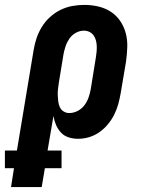

<svg xmlns="http://www.w3.org/2000/svg" viewBox="-73 -558 593 783"><path d="M-28 205 -16 128H-53V56H-4L64 -353Q68 -378 76 -402Q84 -426 97.5 -448Q111 -470 130.5 -488Q150 -506 173.5 -517.5Q197 -529 221.5 -533.5Q246 -538 271 -538Q300 -538 328 -531.5Q356 -525 379 -510Q402 -495 417.5 -472Q433 -449 440 -422Q447 -395 446 -365.5Q445 -336 441 -307L419 -177Q415 -154 409 -132.5Q403 -111 392.5 -90Q382 -69 366.5 -50.5Q351 -32 331.5 -18.5Q312 -5 290 1.5Q268 8 245 8Q225 8 206.5 2Q188 -4 175.5 -17.5Q163 -31 155.5 -48.5Q148 -66 145 -85L121 56H178V128H110L97 205ZM209 -97Q227 -97 243.5 -105.5Q260 -114 271 -128.5Q282 -143 288 -160Q294 -177 297 -194L318 -324Q320 -336 321 -348Q322 -360 321.5 -371.5Q321 -383 318 -394Q315 -405 308.5 -414Q302 -423 291.5 -428Q281 -433 269 -433Q252 -433 236 -424Q220 -415 210 -400.5Q200 -386 194.5 -369.5Q189 -353 186 -337L167 -221Q165 -208 163.5 -195Q162 -182 162.5 -169.5Q163 -157 164.5 -144.5Q166 -132 171 -121Q176 -110 186.5 -103.5Q197 -97 209 -97Z"/></svg>

Font: Iosevka Slab Extrabold
Style: Italic
Weight: 800
Italic angle: -9°
Monospace: yes
Designer: Belleve Invis
Foundry: Belleve Invis
Version: Version 11.1.0; ttfautohint (v1.8.3)